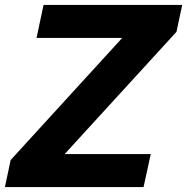

<svg xmlns="http://www.w3.org/2000/svg" viewBox="-25 -760 760 780"><path d="M558.2 0H-5L18.2 -109.8L471.6 -606H123.4L152 -740H715.2L692 -630.8L237.6 -134H587.4Z"/></svg>

Font: Be Vietnam Pro Variable Thin
Style: Italic
Weight: 100
Italic angle: -12°
Designer: Lam Bao, Tony Le, Vietanh Nguyen
Foundry: Yellow Type Foundry
Version: Version 1.002